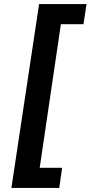

<svg xmlns="http://www.w3.org/2000/svg" viewBox="-20 -739 445 943"><path d="M36 184 172 -719H405L390 -620H279L175 85H285L271 184Z"/></svg>

Font: Nunitoga
Style: Bold Italic
Weight: 700
Italic angle: -9°
Designer: Vernon Adams
Foundry: Vernon Adams
Version: Version 1.0